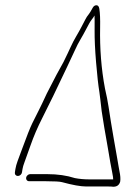

<svg xmlns="http://www.w3.org/2000/svg" viewBox="-20 -651 533 731"><path d="M307.9 59H390.7C399.3 59 406.3 59.3 411.5 60C425.5 60 434.2 53.3 437.7 40C439.2 30 438.3 17 434.8 1C433.7 -4.3 432.5 -10.7 431.4 -18C430.2 -25.3 428.5 -35.5 426.2 -48.5L412.4 -127.1C405.5 -166.5 399.1 -205.7 393.3 -244.7C390.2 -265.2 385.7 -288.3 379.7 -314C365.4 -389.8 359.7 -467.2 361.2 -546.5C361.8 -578.1 360.8 -601.8 358.2 -617.5C356.7 -626.5 353.1 -631 347.2 -631C341.4 -631 336.7 -628 333.3 -622C326.2 -608.8 320.7 -599.8 316.7 -595.1C312.6 -590.4 308.6 -584.2 304.7 -576.5C300.7 -568.8 295.9 -559.5 290.1 -548.5C284.4 -537.5 277.8 -525.7 270.3 -513C262.7 -500.3 255.7 -486.8 249.2 -472.5C242.7 -458.2 233.7 -439 221.8 -414.9C207.8 -390.8 186.6 -350.9 158.2 -295C145 -266.3 134.6 -244.5 126.9 -229.5C119.1 -214.5 111.3 -198.8 103.3 -182.5C95.2 -166.3 81.4 -131.4 61.9 -78C56 -62 51 -48.5 46.9 -37.5C42.9 -26.5 40.1 -16.3 38.6 -7L36.7 5C36.1 9 36.9 12.3 39.1 15C41.4 17.7 44.3 19 48 19C51.7 19 55 17.7 58.1 15C61.2 12.3 63.1 9 63.7 5L65.6 -7C66.8 -14.3 69.3 -23.2 73.3 -33.5C77.3 -43.8 85.1 -65.6 96.7 -98.8C108.3 -132 122.8 -165.8 140.3 -200.3C154.8 -228.8 168.9 -257.3 182.8 -286C204.7 -331.3 222 -368.3 235.8 -397C249.6 -425.7 259.6 -447 265.8 -461C272 -475 278.8 -488.3 286.4 -501C293.9 -513.7 300.5 -525.5 306.2 -536.5C312 -547.5 316.6 -556.2 320.1 -562.5C323.6 -568.8 327 -574 330.4 -578C333.8 -582 336.9 -586.7 339.8 -592C340.3 -587.9 340.5 -569.4 340.2 -536.3C339.9 -503.3 341.7 -462.4 345.8 -413.6C349.8 -364.9 354.1 -326.9 358.5 -299.6C360.7 -286 363 -262.1 367.1 -228C369.4 -212.7 372.7 -191.7 377.1 -165L387.6 -105C390.1 -91 392.3 -77.8 394.4 -65.5C396.4 -53.2 398.2 -42.5 399.8 -33.5C401.4 -24.5 403.7 -12.1 406.9 3.8C410.1 19.7 411.4 29.1 410.9 32H320.7C300.4 32 281.9 30.3 265 27C234.1 17 199.1 12 160.1 12H94.6C91.3 12 88.1 13.3 85 16C81.9 18.7 80 21.8 79.5 25.5C78.9 29.2 79.7 32.3 82 35C84.2 37.7 87 39 90.3 39H155.8C187.5 39 207.6 40.2 216.1 42.5C256.4 53.5 287 59 307.9 59Z"/></svg>

Font: Proton
Style: BdCndIt
Weight: 500
Version: Version 1.017